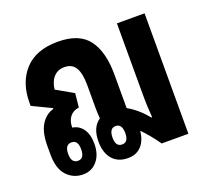

<svg xmlns="http://www.w3.org/2000/svg" viewBox="-98 -639 821 764"><g transform="rotate(-20 313.0 -256.5)"><path d="M132 9Q91 9 63.5 -20.5Q36 -50 36 -111V-146Q36 -203 55.5 -235Q75 -267 109 -277V-280L28 -319V-332Q28 -418 76 -470Q124 -522 216 -522Q307 -522 345.5 -470Q384 -418 384 -323V-180Q427 -156 464 -111H467Q465 -135 464 -159Q463 -183 463 -228V-510H580V0H467Q437 -43 404 -77Q400 -37 379 -14Q358 9 322 9Q280 9 256.5 -18Q233 -45 233 -93Q233 -153 270 -178Q269 -189 268.5 -200.5Q268 -212 268 -223V-319Q268 -369 253.5 -393.5Q239 -418 206 -418Q178 -418 160.5 -398.5Q143 -379 140 -347L212 -306L206 -247Q181 -244 167.5 -226.5Q154 -209 154 -182V-181Q182 -177 198.5 -153.5Q215 -130 215 -91Q215 -46 192 -18.5Q169 9 132 9ZM318 -50Q345 -50 345 -88Q345 -128 318 -128Q291 -128 291 -88Q291 -50 318 -50ZM131 -49Q158 -49 158 -88Q158 -127 131 -127Q103 -127 103 -88Q103 -49 131 -49Z"/></g></svg>

Font: Noto Sans Thai Looped UI Condensed
Style: Bold
Weight: 700
Width: 3
Designer: Cadson Demak Team
Foundry: Cadson Demak Co., Ltd.
Version: Version 1.000